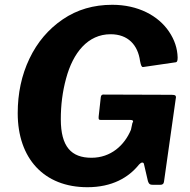

<svg xmlns="http://www.w3.org/2000/svg" viewBox="-20 -772 792 802"><path d="M345 10C448 10 517 -30 561 -85C566 -90 570 -93 574 -93C578 -93 580 -91 581 -88L598 -15C602 -3 607 0 619 0H649C659 0 664 -4 665 -13L714 -359C714 -361 715 -364 715 -365C715 -372 713 -376 697 -376L411 -377C405 -377 402 -373 401 -366L392 -284C392 -282 392 -281 392 -279C392 -274 393 -271 401 -271H524C532 -271 536 -269 536 -265C536 -264 535 -261 533 -258L527 -230C500 -165 443 -113 362 -113C278 -113 234 -159 234 -274C234 -333 241 -389 256 -444C285 -552 347 -629 442 -629C515 -629 556 -584 565 -517C569 -497 572 -492 577 -492H578L715 -512C720 -513 722 -519 722 -532C721 -570 709 -606 686 -640C641 -707 556 -752 449 -752C371 -752 302 -732 242 -691C182 -650 136 -596 103 -527C70 -458 54 -382 54 -299C54 -111 163 10 345 10Z"/></svg>

Font: Libre Franklin
Style: Bold Italic
Weight: 700
Italic angle: -8°
Designer: Pablo Impallari, Rodrigo Fuenzalida
Foundry: Impallari Type
Version: Version 1.002; ttfautohint (v1.5)